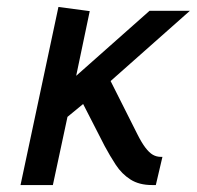

<svg xmlns="http://www.w3.org/2000/svg" viewBox="-20 -532 566 552"><path d="M375 -146 298 -299 526 -501H410L199 -314L238 -500L148 -512L39 0H132L174 -196L219 -233L281 -112Q296 -84 313 -58Q330 -32 355 -16Q380 0 417 0H428L447 -81H443Q430 -81 419.5 -87Q409 -93 398 -107.5Q387 -122 375 -146Z"/></svg>

Font: Advent Pro SemiBold
Style: Italic
Weight: 600
Italic angle: -12°
Version: Version 3.000